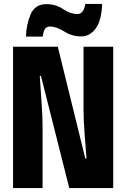

<svg xmlns="http://www.w3.org/2000/svg" viewBox="-20 -950 640 970"><path d="M196 -765Q200 -796 209 -806Q218 -816 232 -816Q265 -816 304.5 -791Q344 -766 389 -766Q434 -766 463.5 -806Q493 -846 496 -930H411Q403 -879 371 -879Q336 -879 299 -904Q262 -929 215 -929Q157 -929 135 -878Q113 -827 111 -765ZM195 0V-311Q195 -361 191 -415Q187 -469 181 -566H187L330 0H552V-714H402V-397Q402 -345 407 -279Q412 -213 417 -149H411L272 -714H46V0Z"/></svg>

Font: Noto Sans Mono UI ExtraBold
Style: Regular
Weight: 800
Designer: Monotype Design team
Foundry: Monotype Imaging Inc.
Version: 1.000